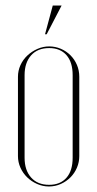

<svg xmlns="http://www.w3.org/2000/svg" viewBox="-20 -669 352 695"><path d="M158 -501Q180 -501 200 -492.5Q220 -484 235 -469Q250 -454 258.5 -434Q267 -414 267 -391V-104Q267 -82 258.5 -62Q250 -42 235 -27Q220 -12 200 -3Q180 6 157 6Q135 6 114.5 -3Q94 -12 78.5 -27Q63 -42 54 -62Q45 -82 45 -104V-391Q45 -413 54 -433Q63 -453 79 -468Q95 -483 115.5 -492Q136 -501 158 -501ZM158 -495Q116 -495 92.5 -468.5Q69 -442 69 -397V-98Q69 -53 92.5 -26.5Q116 0 158 0Q198 0 220.5 -25.5Q243 -51 243 -98V-397Q243 -444 220.5 -469.5Q198 -495 158 -495ZM143 -545 171 -649H203L149 -545Z"/></svg>

Font: Moniqa Thin Display
Style: Regular
Weight: 100
Designer: Rajesh Rajput
Foundry: Rajesh Rajput
Version: Version 1.000